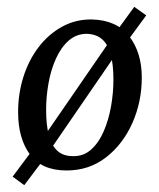

<svg xmlns="http://www.w3.org/2000/svg" viewBox="-20 -486 466 562"><path d="M51 56 17 31 76 -48 90 -59 307 -374 317 -389 373 -466 408 -441 353 -366 339 -356 122 -40 112 -25ZM193 -29Q224 -28 246.5 -48Q269 -68 283.5 -101.5Q298 -135 305 -174.5Q312 -214 312 -253Q312 -297 304 -326.5Q296 -356 279 -371Q262 -386 234 -387Q204 -387 181.5 -367.5Q159 -348 144 -315Q129 -282 122 -242.5Q115 -203 115 -165Q115 -120 123 -90Q131 -60 148 -44.5Q165 -29 193 -29ZM175 13Q102 13 67.5 -34Q33 -81 33 -158Q33 -212 48.5 -261Q64 -310 93 -348Q122 -386 162 -408Q202 -430 250 -429Q322 -427 358.5 -379.5Q395 -332 395 -259Q395 -188 367.5 -126Q340 -64 290.5 -25.5Q241 13 175 13Z"/></svg>

Font: Rasa
Style: Italic
Weight: 400
Italic angle: -7.10001°
Designer: Anna Giedrys (Yrsa+Rasa design), David Brezina (Yrsa art-direction, Rasa art-direction, design)
Foundry: Rosetta Type Foundry
Version: Version 2.004